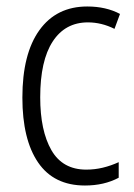

<svg xmlns="http://www.w3.org/2000/svg" viewBox="-20 -562 414 592"><path d="M242 10Q146 10 97.5 -61Q49 -132 49 -261Q49 -396 101.5 -469Q154 -542 249 -542Q307 -542 350 -519L333 -473Q293 -493 251 -493Q181 -493 142.5 -434Q104 -375 104 -262Q104 -159 138.5 -99Q173 -39 246 -39Q272 -39 297 -45Q322 -51 346 -62V-14Q301 10 242 10Z"/></svg>

Font: Noto Sans Condensed Light
Style: Regular
Weight: 300
Width: 3
Designer: Monotype Design Team
Foundry: Monotype Imaging Inc.
Version: Version 2.013; ttfautohint (v1.8.4.7-5d5b)